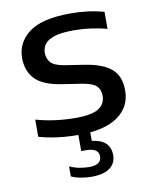

<svg xmlns="http://www.w3.org/2000/svg" viewBox="-85 -616 709 892"><g transform="rotate(-10 269.0 -170.0)"><path d="M249 10Q198 10 151 4Q104 -2 62.5 -14V-95Q109 -82 155.2 -76Q201.5 -70 249 -70Q327 -70 358.5 -91Q390 -112 390 -149Q390 -179.5 372.8 -196.2Q355.5 -213 308 -221L211 -236Q124.5 -249.5 88.2 -287.8Q52 -326 52 -387.5Q52 -460 113 -506.2Q174 -552.5 309.5 -552.5Q395 -552.5 466.5 -532V-451.5Q391.5 -472.5 310 -472.5Q251.5 -472.5 218.8 -461.8Q186 -451 173 -432.8Q160 -414.5 160 -392Q160 -366 176 -347.2Q192 -328.5 239.5 -320.5L336 -305.5Q418 -292.5 457.8 -258.2Q497.5 -224 497.5 -155.5Q497.5 -79.5 435.5 -34.8Q373.5 10 249 10ZM275.5 212Q250 212 224.2 207.2Q198.5 202.5 179.5 193.5V146Q201.5 156.5 226 161Q250.5 165.5 271 165.5Q329.5 165.5 329.5 125.5Q329.5 86 271 86H247.5V-10H304V48Q390.5 57.5 390.5 130Q390.5 169 360.8 190.5Q331 212 275.5 212Z"/></g></svg>

Font: Encode Sans Exp Md
Style: Regular
Weight: 500
Width: 7
Designer: Multiple Designers
Foundry: Impallari Type
Version: Version 3.002; ttfautohint (v1.8.3) -l 8 -r 50 -G 200 -x 14 